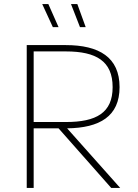

<svg xmlns="http://www.w3.org/2000/svg" viewBox="-20 -921 674 941"><path d="M111 0H145V-292H267L525 0H569L309 -292C469 -294 566 -351 566 -494C566 -640 466 -700 302 -700H111ZM303 -323H145V-669H303C452 -669 532 -621 532 -494C532 -368 452 -323 303 -323ZM372 -788H400L359 -901H328ZM239 -788H267L217 -901H187Z"/></svg>

Font: Chess Sans ExtraLight
Style: Regular
Weight: 275
Designer: Wolf Bōese
Foundry: Wolf Bōese
Version: Version 7.223;Glyphs 3.3 (3306)